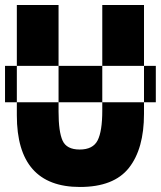

<svg xmlns="http://www.w3.org/2000/svg" viewBox="-20 -734 640 764"><path d="M0 -327V-472H600V-327ZM298 10Q433 10 493 -66Q553 -142 553 -281V-714H387V-294Q387 -212 368.5 -175.5Q350 -139 297 -139Q245 -139 229 -174.5Q213 -210 213 -290V-714H47V-275Q47 10 298 10Z"/></svg>

Font: Noto Sans Mono Extra
Style: Regular
Weight: 800
Designer: Monotype Design Team
Foundry: Monotype Imaging Inc.
Version: Version 1.900